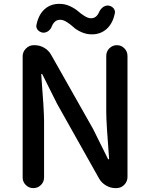

<svg xmlns="http://www.w3.org/2000/svg" viewBox="-20 -969 773 989"><path d="M96.7 -54.7V-678.7Q96.7 -702.1 113.8 -719.2Q130.9 -736.3 154.3 -736.3H158.2Q184.6 -736.3 208 -722.7Q231.4 -709 244.1 -685.5L460 -303.7L536.1 -150.4Q537.1 -148.4 539.6 -148.4Q542 -148.4 542 -150.4Q527.3 -336.9 527.3 -392.6V-680.7Q527.3 -704.1 543.5 -720.2Q559.6 -736.3 582 -736.3Q604.5 -736.3 620.6 -720.2Q636.7 -704.1 636.7 -680.7V-57.6Q636.7 -34.2 620.1 -17.1Q603.5 0 579.1 0H575.2Q548.8 0 525.9 -13.7Q502.9 -27.3 490.2 -49.8L274.4 -433.6L198.2 -585.9Q197.3 -587.9 194.8 -587.9Q192.4 -587.9 192.4 -585.9Q207 -399.4 207 -346.7V-54.7Q207 -32.2 190.9 -16.1Q174.8 0 151.9 0Q128.9 0 112.8 -16.1Q96.7 -32.2 96.7 -54.7ZM453.1 -792Q424.8 -792 398.9 -803.7Q373 -815.4 357.9 -829.6Q342.8 -843.8 324.2 -855.5Q305.7 -867.2 290 -867.2Q261.7 -867.2 248 -835.9Q242.2 -819.3 229.5 -809.6Q216.8 -799.8 201.2 -800.8Q185.5 -802.7 174.8 -814.5Q167 -824.2 167 -835Q167 -838.9 168 -841.8Q178.7 -893.6 209.5 -921.4Q240.2 -949.2 286.1 -949.2Q314.5 -949.2 339.8 -937.5Q365.2 -925.8 380.9 -912.1Q396.5 -898.4 415 -886.7Q433.6 -875 449.2 -875Q476.6 -875 490.2 -906.2Q497.1 -921.9 509.8 -931.6Q522.5 -941.4 538.1 -940.4Q553.7 -938.5 564.5 -926.8Q572.3 -917 572.3 -906.2Q572.3 -903.3 571.3 -899.4Q560.5 -847.7 529.3 -819.8Q498 -792 453.1 -792Z"/></svg>

Font: Gen Jyuu Gothic P Medium
Style: Regular
Weight: 500
Designer: [Source Han Sans]
Ryoko NISHIZUKA  (kana & ideographs); Paul D. Hunt (Latin, Greek & Cyrillic); Wenlong ZHANG  (bopomofo
Version: Version 1.002.20150607